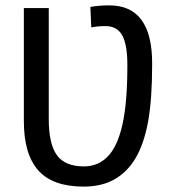

<svg xmlns="http://www.w3.org/2000/svg" viewBox="-20 -689 640 719"><path d="M293.5 9.8Q177.2 9.8 123.3 -51Q69.3 -111.8 69.3 -235.4V-658.7H162.6V-243.2Q162.6 -150.4 192.9 -108.2Q223.1 -65.9 294.4 -65.9Q348.1 -65.9 384.3 -103.8Q420.4 -141.6 438.7 -223.4Q457 -305.2 457 -445.3Q457 -522 437.7 -556.6Q418.5 -591.3 374.5 -591.3Q346.2 -591.3 321.8 -586.4L318.4 -663.1Q351.1 -668.9 389.2 -668.9Q549.8 -668.9 549.8 -451.7Q549.8 -315.4 534.4 -232.7Q519 -149.9 488 -97.4Q457 -44.9 408.9 -17.6Q360.8 9.8 293.5 9.8Z"/></svg>

Font: Courier New
Style: Regular
Weight: 400
Designer: Steve Matteson
Foundry: Ascender Corporation
Version: Version 2.00.3